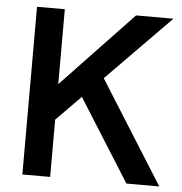

<svg xmlns="http://www.w3.org/2000/svg" viewBox="-51 -746 755 795"><g transform="rotate(5 326.5 -348.5)"><path d="M71 0V-697H186.5V-385.5L482.5 -697H638L372 -426.5L640 0H503.5L288.5 -341.5L186.5 -238V0Z"/></g></svg>

Font: HK Grotesk SemiBold
Style: Regular
Weight: 600
Designer: Alfredo Marco Pradil
Foundry: Hanken Design Co.
Version: Version 3.001;FEAKit 1.0